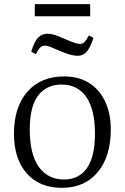

<svg xmlns="http://www.w3.org/2000/svg" viewBox="-20 -888 599 922"><path d="M277 14Q169 14 108 -56Q47 -126 47 -246Q47 -373 111 -447Q175 -521 288 -521Q358 -521 408 -489.5Q458 -458 485 -400.5Q512 -343 512 -266Q512 -137 449.5 -61.5Q387 14 277 14ZM288 -26Q359 -26 397.5 -81Q436 -136 436 -246Q436 -362 394.5 -422Q353 -482 276 -482Q203 -482 163 -429Q123 -376 123 -266Q123 -147 166.5 -86.5Q210 -26 288 -26ZM147 -810V-868H413V-810ZM353 -620Q321 -620 269 -643Q235 -658 220 -663.5Q205 -669 197 -669Q183 -669 174 -660.5Q165 -652 152 -628L130 -640Q146 -691 164 -708.5Q182 -726 208 -726Q225 -726 242.5 -720.5Q260 -715 291 -701Q323 -687 338.5 -682Q354 -677 364 -677Q375 -677 384 -684.5Q393 -692 407 -718L429 -706Q411 -653 393.5 -636.5Q376 -620 353 -620Z"/></svg>

Font: Literata 36pt Light
Style: Regular
Weight: 300
Designer: Latin by Veronika Burian and Jose Scaglione. Greek by Irene Vlachou. Cyrillic by Vera Evstafieva.
Foundry: TypeTogether
Version: Version 3.002